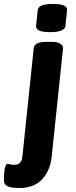

<svg xmlns="http://www.w3.org/2000/svg" viewBox="-89 -736 385 968"><path d="M164 -574Q125 -574 108.5 -582Q92 -590 93 -606L101 -684Q103 -700 121 -708Q139 -716 179 -716Q217 -716 234 -708Q251 -700 249 -684L241 -606Q238 -574 164 -574ZM9 212Q-6 212 -24 210Q-42 208 -55.5 200Q-69 192 -69 173Q-69 126 -63.5 108Q-58 90 -51 90Q-47 90 -39 92.5Q-31 95 -16 95Q20 95 24 52L81 -493Q84 -525 144 -525H172Q202 -525 215.5 -515.5Q229 -506 229 -494L172 50Q164 126 122.5 169Q81 212 9 212Z"/></svg>

Font: Asap
Style: Bold Italic
Weight: 700
Italic angle: -6°
Designer: Pablo Cosgaya
Foundry: Omnibus-Type
Version: Version 3.001; ttfautohint (v1.8.3)